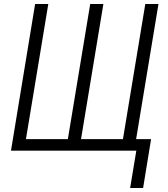

<svg xmlns="http://www.w3.org/2000/svg" viewBox="-20 -755 840 962"><path d="M632 187 663 0H35L156 -735H222L110 -58H320L432 -735H498L386 -58H596L708 -735H774L662 -58H737L697 187Z"/></svg>

Font: Iosevka Aile Light
Style: Italic
Weight: 300
Italic angle: -9°
Designer: Belleve Invis
Foundry: Belleve Invis
Version: Version 31.1.0; ttfautohint (v1.8.4)